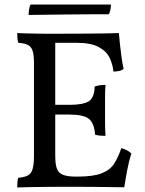

<svg xmlns="http://www.w3.org/2000/svg" viewBox="-20 -825 641 848"><path d="M56 -679Q71 -678 93.5 -677.5Q116 -677 141 -676.5Q166 -676 188 -676Q210 -676 224 -676V-138Q224 -101 231 -81Q238 -61 258 -53Q278 -45 315 -45V0Q287 0 250.5 0Q214 0 176.5 0.5Q139 1 107 1.5Q75 2 56 3Q56 -10 57 -21Q58 -32 61 -40Q88 -42 103 -50Q118 -58 124 -78.5Q130 -99 130 -138V-549Q130 -582 124 -600.5Q118 -619 103 -626.5Q88 -634 61 -636Q58 -644 57 -655.5Q56 -667 56 -679ZM516 -171Q531 -166 541 -161Q551 -156 560 -147Q549 -112 541.5 -72Q534 -32 529 2Q510 2 477.5 1.5Q445 1 403.5 0.5Q362 0 315 0V-45H321Q392 -45 429 -59.5Q466 -74 484 -102Q502 -130 516 -171ZM446 -450Q444 -424 444 -395.5Q444 -367 444 -341Q444 -315 444 -282.5Q444 -250 446 -225Q432 -225 421.5 -226Q411 -227 400 -230Q396 -282 372 -300.5Q348 -319 287 -319H215V-362H287Q348 -362 372.5 -378Q397 -394 398 -443Q411 -447 421.5 -448.5Q432 -450 446 -450ZM505 -679Q507 -656 510 -627.5Q513 -599 517 -570.5Q521 -542 526 -521Q518 -514 506 -511.5Q494 -509 481 -509Q478 -540 464.5 -569Q451 -598 416.5 -617Q382 -636 317 -636H203L224 -676Q302 -676 359 -676.5Q416 -677 452 -677.5Q488 -678 505 -679ZM470 -805Q470 -794 468 -783.5Q466 -773 461 -762Q445 -762 393 -762Q341 -762 266.5 -761Q192 -760 106 -759Q106 -765 108 -780.5Q110 -796 115 -805Z"/></svg>

Font: Vollkorn
Style: Regular
Weight: 400
Designer: Friedrich Althausen
Foundry: Friedrich Althausen
Version: Version 4.104